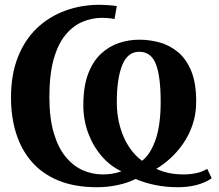

<svg xmlns="http://www.w3.org/2000/svg" viewBox="-20 -772 916 803"><path d="M846.5 -66 865.5 -26.5Q835.5 -6.5 800 2.2Q764.5 11 724 11Q674 11 629 1.8Q584 -7.5 547 -23.5Q513 -6.5 471 2.2Q429 11 386.5 11Q292 11 223.8 -17.2Q155.5 -45.5 111.8 -96.5Q68 -147.5 47 -215.8Q26 -284 26 -364Q26 -459.5 54.5 -532.2Q83 -605 134 -653.8Q185 -702.5 252.5 -727.2Q320 -752 397.5 -752Q411.5 -752 433 -750.5Q454.5 -749 468.5 -746.5L459 -692.5Q446.5 -695 433 -696.2Q419.5 -697.5 407.5 -697.5Q365.5 -697.5 326 -681.2Q286.5 -665 254.8 -627.2Q223 -589.5 204.8 -525.5Q186.5 -461.5 186.5 -366Q186.5 -278 204.8 -216.2Q223 -154.5 254.5 -116.2Q286 -78 326 -60.2Q366 -42.5 409.5 -42.5Q427 -42.5 446 -45Q465 -47.5 488 -55.5Q442.5 -76.5 406.5 -117.5Q370.5 -158.5 349.5 -213.8Q328.5 -269 328.5 -332.5Q328.5 -410 348.5 -462.8Q368.5 -515.5 402.2 -547Q436 -578.5 477.5 -592.2Q519 -606 562.5 -606Q605.5 -606 647.5 -594.5Q689.5 -583 724.2 -554.2Q759 -525.5 779.8 -475.2Q800.5 -425 800.5 -348Q800.5 -294.5 785.2 -250Q770 -205.5 745 -170Q720 -134.5 691 -108.5Q662 -82.5 633.5 -66Q659 -54 687.5 -48.2Q716 -42.5 747.5 -42.5Q775.5 -42.5 801.2 -48Q827 -53.5 846.5 -66ZM574 -99.5Q609 -126 630.5 -187.2Q652 -248.5 652 -346.5Q652 -452 632 -503.8Q612 -555.5 562 -555.5Q514 -555.5 491.2 -499.5Q468.5 -443.5 468.5 -344Q468.5 -290 481.8 -242.8Q495 -195.5 518.8 -159Q542.5 -122.5 574 -99.5Z"/></svg>

Font: Merriweather 48pt
Style: Bold
Weight: 700
Version: Version 2.100